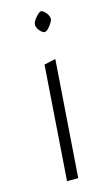

<svg xmlns="http://www.w3.org/2000/svg" viewBox="-105 -688 415 728"><g transform="rotate(-15 102.5 -324.0)"><path d="M64 0 96 -449 141 -459 108 0ZM129 -568Q124 -568 117 -573.5Q110 -579 105 -587.5Q100 -596 100 -603Q100 -612 107 -622.5Q114 -633 122.5 -640.5Q131 -648 134 -648Q140 -648 147 -642Q154 -636 159 -627.5Q164 -619 164 -610Q164 -605 157.5 -594.5Q151 -584 143 -576Q135 -568 129 -568Z"/></g></svg>

Font: Ancizar Sans Thin
Style: Italic
Weight: 100
Italic angle: -4°
Designer: Cesar Puertas, Viviana Monsalve, Julian Moncada, Julian Prieto, Jose Castro, Mariel Hernandez, Felipe Aragon, Sara Alarc
Version: Version 8.100